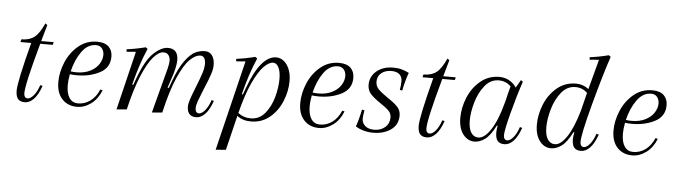

<svg xmlns="http://www.w3.org/2000/svg" viewBox="-51 -875 4639 1314"><g transform="rotate(5 2268.0 -217.5)"><path d="M201 -396Q122 -113 122 -49Q122 -34 128.5 -25Q135 -16 147 -16Q166 -16 188 -41.5Q210 -67 226 -114L242 -110Q220 -47 191 -17.5Q162 12 130 12Q98 12 83 -6Q68 -24 68 -63Q68 -124 139 -396H65L70 -415Q125 -415 159 -441.5Q193 -468 224 -538L238 -528L206 -415H292L287 -396Z M421 -206Q413 -163 413 -131Q413 -74 434 -43Q455 -12 493 -12Q540 -12 578 -40Q616 -68 638 -120L654 -116Q630 -55 584.5 -21.5Q539 12 489 12Q425 12 386 -30Q347 -72 347 -147Q347 -214 376 -283Q405 -352 460 -398Q515 -444 588 -444Q641 -444 667.5 -418.5Q694 -393 694 -350Q694 -274 626 -238.5Q558 -203 470 -203Q443 -203 421 -206ZM425 -226Q446 -223 464 -223Q520 -223 559.5 -243.5Q599 -264 618.5 -295Q638 -326 638 -357Q638 -384 623.5 -402Q609 -420 583 -420Q525 -420 484.5 -363Q444 -306 425 -226Z M1039 -131 1057 -199Q1076 -268 1084.5 -303Q1093 -338 1093 -357Q1093 -380 1081.5 -395.5Q1070 -411 1047 -411Q1015 -411 978 -369Q941 -327 902 -234.5Q863 -142 830 0L760 6L858 -398L794 -393L793 -410Q862 -419 922 -435L936 -425Q909 -363 890 -304.5Q871 -246 852 -172H860L876 -216Q923 -344 976 -394Q1029 -444 1075 -444Q1145 -444 1145 -365Q1145 -319 1116 -235L1095 -172H1104L1120 -216Q1156 -315 1194.5 -365.5Q1233 -416 1265 -430Q1297 -444 1329 -444Q1360 -444 1378 -420Q1396 -396 1396 -354Q1396 -325 1382.5 -285.5Q1369 -246 1343 -185Q1320 -129 1309.5 -99.5Q1299 -70 1299 -49Q1299 -34 1305.5 -25Q1312 -16 1324 -16Q1343 -16 1365 -41.5Q1387 -67 1403 -114L1419 -110Q1397 -47 1368 -17.5Q1339 12 1307 12Q1277 12 1261 -5Q1245 -22 1245 -56Q1245 -75 1254.5 -104.5Q1264 -134 1286 -189Q1312 -254 1324 -291.5Q1336 -329 1336 -357Q1336 -382 1327 -396.5Q1318 -411 1301 -411Q1267 -411 1228.5 -373.5Q1190 -336 1149.5 -244.5Q1109 -153 1074 0L1003 6Z M1923 -290Q1923 -221 1895 -152Q1867 -83 1812.5 -37.5Q1758 8 1683 8Q1626 8 1588 -22L1530 216L1460 222L1611 -398L1547 -393L1546 -410Q1615 -419 1675 -435L1689 -425Q1662 -363 1643 -304.5Q1624 -246 1605 -172H1613L1629 -216Q1712 -444 1819 -444Q1847 -444 1870.5 -425.5Q1894 -407 1908.5 -372Q1923 -337 1923 -290ZM1853 -298Q1853 -349 1838.5 -377.5Q1824 -406 1801 -406Q1772 -406 1736.5 -370Q1701 -334 1663 -252Q1625 -170 1593 -42Q1630 -13 1680 -13Q1739 -13 1778 -60.5Q1817 -108 1835 -174Q1853 -240 1853 -298Z M2083 -206Q2075 -163 2075 -131Q2075 -74 2096 -43Q2117 -12 2155 -12Q2202 -12 2240 -40Q2278 -68 2300 -120L2316 -116Q2292 -55 2246.5 -21.5Q2201 12 2151 12Q2087 12 2048 -30Q2009 -72 2009 -147Q2009 -214 2038 -283Q2067 -352 2122 -398Q2177 -444 2250 -444Q2303 -444 2329.5 -418.5Q2356 -393 2356 -350Q2356 -274 2288 -238.5Q2220 -203 2132 -203Q2105 -203 2083 -206ZM2087 -226Q2108 -223 2126 -223Q2182 -223 2221.5 -243.5Q2261 -264 2280.5 -295Q2300 -326 2300 -357Q2300 -384 2285.5 -402Q2271 -420 2245 -420Q2187 -420 2146.5 -363Q2106 -306 2087 -226Z M2602 -235Q2648 -205 2671 -180.5Q2694 -156 2694 -121Q2694 -57 2644.5 -22.5Q2595 12 2525 12Q2455 12 2402 -21Q2407 -31 2417.5 -69.5Q2428 -108 2434 -139L2451 -136Q2444 -95 2444 -78Q2444 -48 2466.5 -28.5Q2489 -9 2528 -9Q2574 -9 2603.5 -35Q2633 -61 2633 -103Q2633 -129 2614.5 -148Q2596 -167 2558 -192Q2512 -223 2488 -248.5Q2464 -274 2464 -314Q2464 -350 2483.5 -379.5Q2503 -409 2538.5 -426.5Q2574 -444 2622 -444Q2655 -444 2678 -437.5Q2701 -431 2714 -425Q2727 -419 2731 -417Q2726 -406 2714.5 -367Q2703 -328 2697 -293L2680 -296Q2686 -328 2686 -356Q2686 -387 2666.5 -403.5Q2647 -420 2612 -420Q2570 -420 2543 -398Q2516 -376 2516 -339Q2516 -308 2537 -286.5Q2558 -265 2602 -235Z M2963 -396Q2884 -113 2884 -49Q2884 -34 2890.5 -25Q2897 -16 2909 -16Q2928 -16 2950 -41.5Q2972 -67 2988 -114L3004 -110Q2982 -47 2953 -17.5Q2924 12 2892 12Q2860 12 2845 -6Q2830 -24 2830 -63Q2830 -124 2901 -396H2827L2832 -415Q2887 -415 2921 -441.5Q2955 -468 2986 -538L3000 -528L2968 -415H3054L3049 -396Z M3442 -16Q3461 -16 3483 -41.5Q3505 -67 3521 -114L3537 -110Q3515 -47 3486 -17.5Q3457 12 3425 12Q3393 12 3378 -6Q3363 -24 3363 -63Q3363 -78 3368 -111H3363Q3327 -40 3291 -14Q3255 12 3219 12Q3172 12 3140.5 -29.5Q3109 -71 3109 -142Q3109 -211 3137.5 -281Q3166 -351 3221.5 -397.5Q3277 -444 3352 -444Q3388 -444 3418.5 -427.5Q3449 -411 3469 -381L3500 -435L3514 -425Q3479 -321 3448 -202Q3417 -83 3417 -49Q3417 -34 3423.5 -25Q3430 -16 3442 -16ZM3403 -269Q3412 -299 3418 -329L3433 -386Q3398 -420 3350 -420Q3293 -420 3253.5 -371Q3214 -322 3194.5 -253.5Q3175 -185 3175 -130Q3175 -74 3193.5 -46Q3212 -18 3243 -18Q3285 -18 3328 -83Q3371 -148 3403 -269Z M4047 -114 4063 -110Q4041 -47 4012 -17.5Q3983 12 3951 12Q3919 12 3904 -6Q3889 -24 3889 -63Q3889 -80 3895 -111H3889Q3853 -40 3817 -14Q3781 12 3745 12Q3698 12 3666.5 -29.5Q3635 -71 3635 -142Q3635 -211 3663.5 -281Q3692 -351 3747.5 -397.5Q3803 -444 3878 -444Q3927 -444 3965 -414Q3997 -537 4020 -620L3956 -615L3955 -632Q4024 -641 4084 -657L4098 -647Q4056 -524 3999.5 -313.5Q3943 -103 3943 -49Q3943 -34 3949.5 -25Q3956 -16 3968 -16Q3987 -16 4009 -41.5Q4031 -67 4047 -114ZM3927 -262 3958 -387Q3925 -420 3876 -420Q3819 -420 3779.5 -371Q3740 -322 3720.5 -253.5Q3701 -185 3701 -130Q3701 -74 3719.5 -46Q3738 -18 3769 -18Q3809 -18 3851 -81Q3893 -144 3927 -262Z M4235 -206Q4227 -163 4227 -131Q4227 -74 4248 -43Q4269 -12 4307 -12Q4354 -12 4392 -40Q4430 -68 4452 -120L4468 -116Q4444 -55 4398.5 -21.5Q4353 12 4303 12Q4239 12 4200 -30Q4161 -72 4161 -147Q4161 -214 4190 -283Q4219 -352 4274 -398Q4329 -444 4402 -444Q4455 -444 4481.5 -418.5Q4508 -393 4508 -350Q4508 -274 4440 -238.5Q4372 -203 4284 -203Q4257 -203 4235 -206ZM4239 -226Q4260 -223 4278 -223Q4334 -223 4373.5 -243.5Q4413 -264 4432.5 -295Q4452 -326 4452 -357Q4452 -384 4437.5 -402Q4423 -420 4397 -420Q4339 -420 4298.5 -363Q4258 -306 4239 -226Z"/></g></svg>

Font: Arapey
Style: Italic
Weight: 400
Italic angle: -12°
Designer: Eduardo Rodriguez Tunni
Foundry: Eduardo Rodriguez Tunni
Version: Version 3.000